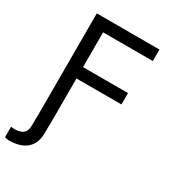

<svg xmlns="http://www.w3.org/2000/svg" viewBox="-239 -819 1012 1130"><g transform="rotate(30 267.0 -254.0)"><path d="M79.1 0V-707H504.9V-628.9H167V-392.6H472.7V-315.4H167V0H166V55.7Q166 125.5 124.5 162.4Q83 199.2 3.9 199.2Q-1.5 199.2 -6.8 198.2Q-12.2 197.3 -24.4 194.3V123Q-10.7 125 2 125Q38.1 125 58.1 109.1Q78.1 93.3 78.1 54.7V0Z"/></g></svg>

Font: Pretendard JP
Style: Regular
Weight: 400
Designer: Base glyphs from Inter by Rasmus Andersson; Hangeul glyphs from Noto Sans CJK(Source Han Sans) by Jang Soo-young and Kan
Foundry: Kil Hyung-jin
Version: Version 1.309